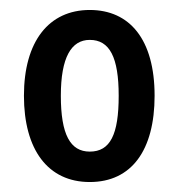

<svg xmlns="http://www.w3.org/2000/svg" viewBox="-20 -742 359 385"><path d="M290 -550C290 -663 240 -722 160 -722C78 -722 28 -659 28 -550C28 -442 76 -377 160 -377C244 -377 290 -441 290 -550ZM102 -550C102 -627 123 -662 160 -662C200 -662 218 -627 218 -550C218 -472 201 -438 160 -438C121 -438 102 -472 102 -550Z"/></svg>

Font: Noto Sans Myanmar UI ExtraCondensed Medium
Style: Regular
Weight: 500
Width: 2
Designer: Monotype Design Team
Foundry: Monotype Imaging Inc.
Version: Version 2.103